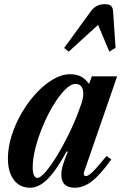

<svg xmlns="http://www.w3.org/2000/svg" viewBox="-20 -891 588 922"><path d="M124.5 10.5Q75 10.5 46.5 -27.2Q18 -65 18 -130Q18 -183.5 36 -240.2Q54 -297 84.8 -349.5Q115.5 -402 154.2 -443.8Q193 -485.5 234.8 -510Q276.5 -534.5 316 -534.5Q347 -534.5 368.8 -523.5Q390.5 -512.5 407.5 -488L421 -524.5H542.5L384.5 -67.5Q381 -57.5 383 -51.5Q385 -45.5 392.5 -45.5Q400.5 -45.5 411.2 -53.5Q422 -61.5 440.8 -82.2Q459.5 -103 491.5 -142L514.5 -125.5Q461.5 -51.5 421.2 -20.5Q381 10.5 339.5 10.5Q274.5 10.5 274.5 -52.5Q274.5 -73 282 -98Q289.5 -123 305.5 -162.5L300 -164Q249 -70.5 207.5 -30Q166 10.5 124.5 10.5ZM159 -36.5Q173.5 -36.5 198.8 -65.5Q224 -94.5 253.5 -142.8Q283 -191 311.8 -250Q340.5 -309 362 -368.5Q373 -398 376.5 -413.2Q380 -428.5 380 -441Q380 -464 370.2 -476Q360.5 -488 342 -488Q320 -488 292.8 -460.8Q265.5 -433.5 238 -388.8Q210.5 -344 187.8 -290.5Q165 -237 151 -183.5Q137 -130 137 -86.5Q137 -63.5 142.8 -50Q148.5 -36.5 159 -36.5ZM310 -643 288 -660.5 416 -836.5Q440.5 -871 483 -871Q505 -871 513.5 -862.5Q522 -854 523 -836.5L535 -661.5L505 -643L451 -771.5Z"/></svg>

Font: Libre Caslon Condensed
Style: Italic
Weight: 400
Italic angle: -22.583°
Designer: Pablo Impallari, Rodrigo Fuenzalida, Katja Schimmel, Ertekin Erdin
Foundry: Pablo Impallari, Rodrigo Fuenzalida
Version: Version 2.000;gftools[0.9.33]